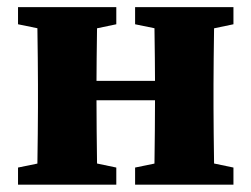

<svg xmlns="http://www.w3.org/2000/svg" viewBox="-20 -503 685 523"><path d="M80.4 0Q81.4 -23 81.9 -60.4Q82.4 -97.7 82.9 -138.2Q83.4 -178.7 83.4 -210V-273.5Q83.4 -304.8 82.9 -345.4Q82.4 -386.1 81.9 -423.8Q81.4 -461.4 80.4 -483.5H245.8Q244.8 -461.4 244.3 -423.8Q243.8 -386.1 243.3 -345.4Q242.8 -304.8 242.8 -273.5V-238.5Q242.8 -193.1 243.3 -146.5Q243.8 -100 244.3 -61.5Q244.8 -23 245.8 0ZM399.3 0Q400.3 -23.2 400.8 -61.4Q401.3 -99.7 401.8 -146.4Q402.3 -193.1 402.3 -238.5V-273.5Q402.3 -304.8 401.8 -345.4Q401.3 -386.1 400.8 -423.8Q400.3 -461.4 399.3 -483.5H564.6Q563.6 -461.4 563.1 -423.8Q562.6 -386.1 562.1 -345.4Q561.6 -304.8 561.6 -273.5V-210Q561.6 -178.7 562.1 -138Q562.6 -97.4 563.1 -60.2Q563.6 -23.1 564.6 0ZM29.1 0V-46.6L126.6 -66.6H201.3L296.8 -46.6V0ZM29.1 -436.9V-483.5H296.8V-436.9L201.3 -416.9H126.6ZM348 0V-46.6L445.5 -66.6H520.2L615.9 -46.6V0ZM348 -436.9V-483.5H615.9V-436.9L520.2 -416.9H445.5ZM163 -229.8V-282.7H481.8V-229.8Z"/></svg>

Font: Source Serif 4 Variable
Style: Regular
Weight: 400
Designer: Frank Grießhammer
Foundry: Adobe
Version: Version 4.005;hotconv 1.1.0;makeotfexe 2.6.0